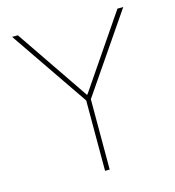

<svg xmlns="http://www.w3.org/2000/svg" viewBox="-108 -819 830 910"><g transform="rotate(-15 307.0 -363.5)"><path d="M34.1 -727.3H62.5L305.4 -370.7H308.2L551.1 -727.3H579.5L318.2 -345.2V0H295.5V-345.2Z"/></g></svg>

Font: Inter UI Thin
Style: Regular
Weight: 100
Designer: Rasmus Andersson
Foundry: rsms
Version: 3.2;8d6f07862